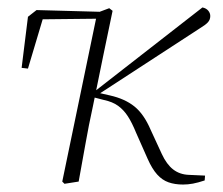

<svg xmlns="http://www.w3.org/2000/svg" viewBox="-20 -487 598 515"><path d="M55 -303 38 -305 55 -442 78 -460 262 -455 259 -437 73 -435 98 -447ZM153 6 147 0 241 -453 273 -465 282 -458 257 -338 229 -201Q218 -151 209.5 -102.5Q201 -54 191 0ZM471 8Q449 8 432 2Q415 -4 401.5 -19Q388 -34 376 -61L345 -131Q334 -158 323 -175Q312 -192 297 -203Q282 -214 258 -219L231 -226L229 -238L523 -467Q533 -465 538.5 -458.5Q544 -452 544 -444Q544 -434 537.5 -427Q531 -420 516 -411L238 -230L240 -239L275 -231Q315 -222 340.5 -201.5Q366 -181 384 -139L414 -74Q427 -46 444.5 -32.5Q462 -19 486 -18L530 -16L529 -3Q511 3 497.5 5.5Q484 8 471 8Z"/></svg>

Font: Source Serif 4 48pt Light
Style: Italic
Weight: 300
Italic angle: -12°
Designer: Frank Grießhammer
Foundry: Adobe Systems Incorporated
Version: Version 4.004;hotconv 1.0.116;makeotfexe 2.5.65601